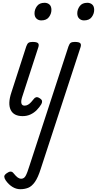

<svg xmlns="http://www.w3.org/2000/svg" viewBox="-20 -815 694 1374"><path d="M142 16Q78 16 56.5 -28.5Q35 -73 61 -152L168 -483Q175 -503 184.5 -509Q194 -515 213 -515Q244 -515 252.5 -505.5Q261 -496 254 -476L138 -119Q129 -90 133.5 -74.5Q138 -59 156 -59Q169 -59 181 -66Q193 -73 203 -84.5Q213 -96 222 -107Q228 -116 238.5 -119Q249 -122 264 -112Q280 -102 281 -91.5Q282 -81 276 -70Q263 -48 243.5 -28Q224 -8 198.5 4Q173 16 142 16ZM275 -669Q255 -669 241 -682Q227 -695 227 -720Q227 -747 244.5 -771Q262 -795 299 -795Q320 -795 334 -782.5Q348 -770 348 -744Q348 -717 330.5 -693Q313 -669 275 -669ZM125 539Q96 539 69 522.5Q42 506 21 476Q11 461 10.5 449Q10 437 29 424Q44 413 56 413Q68 413 77 425Q95 447 107 455.5Q119 464 132 464Q152 464 163.5 443.5Q175 423 191 371L470 -483Q477 -503 486.5 -509Q496 -515 515 -515Q546 -515 554.5 -505.5Q563 -496 556 -476L272 392Q252 456 229.5 487.5Q207 519 181.5 529Q156 539 125 539ZM581 -669Q561 -669 547 -682Q533 -695 533 -720Q533 -747 550.5 -771Q568 -795 605 -795Q626 -795 640 -782.5Q654 -770 654 -744Q654 -717 636.5 -693Q619 -669 581 -669Z"/></svg>

Font: Playwrite CO
Style: Regular
Weight: 400
Designer: Veronika Burian, José Scaglione
Foundry: TypeTogether
Version: Version 1.000